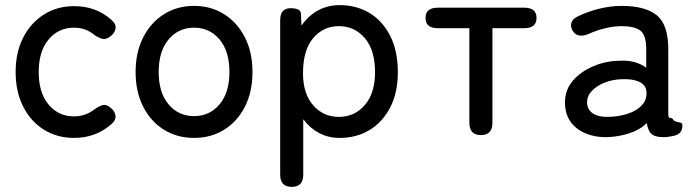

<svg xmlns="http://www.w3.org/2000/svg" viewBox="-20 -527 2716 749"><path d="M269 11Q203 11 151.5 -21Q100 -53 70.5 -111Q41 -169 41 -246Q41 -323 70.5 -380.5Q100 -438 151.5 -470.5Q203 -503 269 -503Q355 -503 414 -450Q433 -434 431 -417Q429 -400 412 -386Q395 -373 382 -375Q369 -377 349 -390Q315 -419 269 -419Q208 -419 169.5 -373Q131 -327 131 -246Q131 -165 169.5 -119Q208 -73 269 -73Q313 -73 348 -100Q366 -113 380 -117Q394 -121 411 -107Q428 -94 430.5 -76.5Q433 -59 416 -44Q355 11 269 11Z M737 11Q671 11 619.5 -21Q568 -53 538.5 -111Q509 -169 509 -246Q509 -323 538.5 -381Q568 -439 619.5 -471.5Q671 -504 737 -504Q803 -504 854.5 -471.5Q906 -439 935.5 -381Q965 -323 965 -246Q965 -169 935.5 -111Q906 -53 854.5 -21Q803 11 737 11ZM737 -74Q798 -74 836.5 -120Q875 -166 875 -246Q875 -327 836.5 -373Q798 -419 737 -419Q676 -419 637.5 -373Q599 -327 599 -246Q599 -166 637.5 -120Q676 -74 737 -74Z M1118 202Q1073 202 1073 154V-448Q1073 -495 1113 -495Q1153 -495 1154 -474L1156 -427Q1182 -465 1220 -486Q1258 -507 1305 -507Q1371 -507 1422 -476Q1473 -445 1502.5 -386.5Q1532 -328 1532 -245Q1532 -166 1502.5 -108.5Q1473 -51 1422 -20Q1371 11 1305 11Q1260 11 1224 -8.5Q1188 -28 1163 -62V154Q1163 202 1118 202ZM1302 -71Q1363 -71 1403 -117Q1443 -163 1443 -245Q1443 -332 1403 -378.5Q1363 -425 1302 -425Q1241 -425 1201.5 -378Q1162 -331 1162 -241Q1162 -162 1201.5 -116.5Q1241 -71 1302 -71Z M1856 0Q1811 0 1811 -48V-417H1688Q1640 -417 1640 -457Q1640 -497 1688 -497H2025Q2073 -497 2073 -457Q2073 -417 2025 -417H1901V-48Q1901 0 1856 0Z M2352 8Q2279 10 2231.5 -25.5Q2184 -61 2184 -128Q2184 -177 2215.5 -213Q2247 -249 2296.5 -269.5Q2346 -290 2399 -290Q2430 -292 2456 -284.5Q2482 -277 2501 -263V-335Q2501 -391 2477.5 -408Q2454 -425 2405 -425Q2374 -425 2339.5 -416.5Q2305 -408 2275 -394Q2254 -386 2239 -388.5Q2224 -391 2214 -407Q2204 -424 2209.5 -439.5Q2215 -455 2236 -464Q2273 -482 2317.5 -493Q2362 -504 2405 -504Q2497 -504 2542 -467.5Q2587 -431 2587 -335V-82Q2587 -73 2589.5 -69.5Q2592 -66 2602 -66Q2608 -55 2617.5 -52.5Q2627 -50 2634.5 -48.5Q2642 -47 2642 -37Q2642 -4 2608 3Q2586 8 2568 8Q2536 8 2522 -4Q2508 -16 2503 -47Q2476 -20 2435 -7Q2394 6 2352 8ZM2353 -71Q2395 -72 2429.5 -83.5Q2464 -95 2484 -116.5Q2504 -138 2502 -168Q2500 -196 2473.5 -208Q2447 -220 2406 -218Q2369 -217 2338 -204.5Q2307 -192 2288.5 -172Q2270 -152 2270 -127Q2271 -99 2293 -84.5Q2315 -70 2353 -71Z"/></svg>

Font: Zen Maru Gothic Medium
Style: Regular
Weight: 500
Designer: Yoshimichi Ohira
Foundry: Positype
Version: Version 1.001